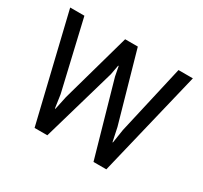

<svg xmlns="http://www.w3.org/2000/svg" viewBox="-134 -823 1063 1006"><g transform="rotate(30 397.5 -320.0)"><path d="M109.9 -639.6 207.5 -221.7 219.2 -141.6 222.2 -141.1 239.3 -221.7 356.4 -639.6H433.1L551.3 -221.7L568.8 -139.2H571.3L584 -221.7L679.2 -639.6H766.1L611.8 0H534.2L408.2 -443.8L397 -501.5H394L383.3 -443.8L254.9 0H177.7L23.9 -639.6Z"/></g></svg>

Font: Yantramanav
Style: Regular
Weight: 400
Version: Version 1.000;PS 1.0;hotconv 1.0.72;makeotf.lib2.5.5900; ttf